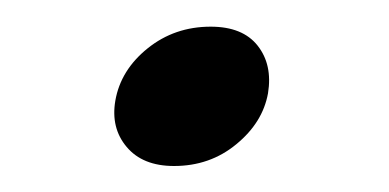

<svg xmlns="http://www.w3.org/2000/svg" viewBox="-20 -321 292 144"><path d="M110.5 -196.5Q87 -196.5 75 -210.8Q63 -225 66.5 -245.5Q70.5 -268.5 90.8 -284.8Q111 -301 138 -301Q162 -301 173.2 -286.8Q184.5 -272.5 181 -251Q177 -229 157.2 -212.8Q137.5 -196.5 110.5 -196.5Z"/></svg>

Font: Fraunces 9pt S000 Light
Style: Italic
Weight: 300
Italic angle: -16°
Version: Version 1.000; ttfautohint (v1.8.3)